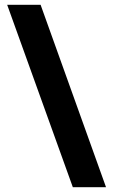

<svg xmlns="http://www.w3.org/2000/svg" viewBox="-20 -754 475 804"><path d="M285 30 10 -734H150L424 30Z"/></svg>

Font: CBA Beacon Sans Extra Bold
Style: Regular
Weight: 800
Designer: Wei Huang
Foundry: Wei Huang
Version: Version 1.002